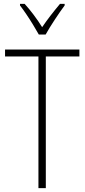

<svg xmlns="http://www.w3.org/2000/svg" viewBox="-20 -969 436 989"><path d="M216 0H178V-678H6V-714H389V-678H216ZM180 -791Q167 -814 150 -842Q133 -870 115 -896.5Q97 -923 83 -941V-949H107Q129 -925 153.5 -892.5Q178 -860 197 -829Q219 -861 241 -889.5Q263 -918 289 -949H313V-941Q290 -910 262 -867.5Q234 -825 215 -791Z"/></svg>

Font: Noto Sans Lao Condensed ExtraLight
Style: Regular
Weight: 200
Width: 3
Designer: Monotype Design Team
Foundry: Monotype Imaging Inc.
Version: Version 2.003; ttfautohint (v1.8.4.7-5d5b)